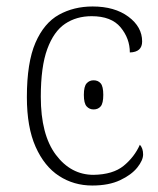

<svg xmlns="http://www.w3.org/2000/svg" viewBox="-20 -563 488 593"><path d="M265 10Q208 10 162.5 -19.5Q117 -49 90 -109.5Q63 -170 63 -263Q63 -370 89.5 -431Q116 -492 162 -517.5Q208 -543 266 -543Q334 -543 376.5 -511.5Q419 -480 419 -435Q419 -402 381 -401Q381 -444 352.5 -478.5Q324 -513 263 -513Q216 -513 181 -489.5Q146 -466 126 -411.5Q106 -357 106 -264Q106 -147 152.5 -85Q199 -23 269 -23Q329 -24 362 -51Q395 -78 412 -116Q422 -105 422 -86Q422 -68 404 -45.5Q386 -23 351 -6.5Q316 10 265 10ZM269 -225Q256 -225 247.5 -234.5Q239 -244 239 -270Q239 -296 247.5 -305.5Q256 -315 269 -315Q283 -315 291 -305.5Q299 -296 299 -270Q299 -244 291 -234.5Q283 -225 269 -225Z"/></svg>

Font: Noto Serif ExtraLight
Style: Regular
Weight: 200
Designer: Monotype Design Team
Foundry: Monotype Imaging Inc.
Version: Version 2.015; ttfautohint (v1.8.4.7-5d5b)